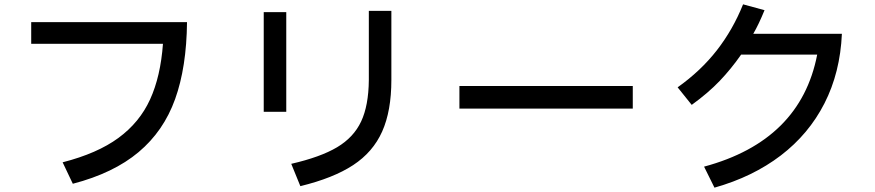

<svg xmlns="http://www.w3.org/2000/svg" viewBox="-20 -829 4040 886"><path d="M124 -727H843Q841 -519 788 -371.5Q735 -224 619.5 -127Q504 -30 316 19L269 -80Q429 -121 526.5 -192.5Q624 -264 672.5 -370Q721 -476 732 -627H124Z M1324 -73Q1459 -104 1535.5 -149.5Q1612 -195 1646.5 -268.5Q1681 -342 1682 -460V-779H1786V-460Q1786 -317 1743.5 -222Q1701 -127 1609.5 -67Q1518 -7 1366 30ZM1301 -313H1197V-773H1301Z M2900 -328H2100V-432H2900Z M3865 -673Q3857 -494 3784.5 -352Q3712 -210 3583 -111.5Q3454 -13 3277 37L3229 -60Q3674 -180 3751 -577H3400Q3354 -511 3301 -455.5Q3248 -400 3172 -345L3107 -426Q3214 -502 3288 -597Q3362 -692 3409 -809L3508 -782Q3482 -718 3456 -673Z"/></svg>

Font: IBM Plex Sans JP Medm
Style: Regular
Weight: 500
Designer: Mike Abbink; Paul van der Laan; Pieter van Rosmalen; Wujin Sim; Yejin Wi; Jinhee Kim; Boomi Park; Yona Kim; Kichan Ma
Foundry: Sandoll Inc.
Version: Version 1.002